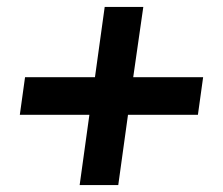

<svg xmlns="http://www.w3.org/2000/svg" viewBox="-20 -532 640 552"><path d="M209 0 237 -202H37L52 -310H253L281 -512H392L363 -310H564L549 -202H348L320 0Z"/></svg>

Font: Chivo Mono
Style: Bold Italic
Weight: 700
Italic angle: -8.05°
Monospace: yes
Version: Version 1.008